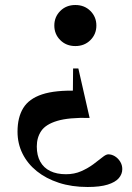

<svg xmlns="http://www.w3.org/2000/svg" viewBox="-20 -523 528 767"><path d="M330 224Q266.5 224 215.2 207.2Q164 190.5 127 160.8Q90 131 70 90.8Q50 50.5 50 3Q50 -54 72.8 -91.2Q95.5 -128.5 148.2 -146Q201 -163.5 291 -160.5L270.5 -84L272 -249.5H293L338 -52Q255 -54 209 -40.2Q163 -26.5 145 -0.2Q127 26 127 62Q127 98 140.8 122.8Q154.5 147.5 180.5 160.2Q206.5 173 243.5 173Q277 173 304.2 161Q331.5 149 352.8 133.2Q374 117.5 388.8 105.5Q403.5 93.5 412.5 93.5Q426 93.5 438.8 101.2Q451.5 109 460 122.5Q468.5 136 468.5 152.5Q468.5 172.5 454.5 188.8Q440.5 205 410 214.5Q379.5 224 330 224ZM281 -339Q244.5 -339 220.8 -362.8Q197 -386.5 197 -421Q197 -455.5 220.8 -479.2Q244.5 -503 281 -503Q317.5 -503 341.2 -479.2Q365 -455.5 365 -421Q365 -386.5 341.2 -362.8Q317.5 -339 281 -339Z"/></svg>

Font: Newsreader 60pt SemiBold
Style: Regular
Weight: 600
Designer: Hugues Gentile
Foundry: Production Type
Version: Version 1.003